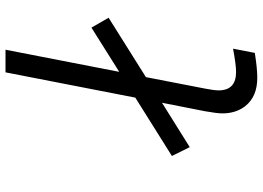

<svg xmlns="http://www.w3.org/2000/svg" viewBox="-150 -807 967 707"><g transform="rotate(-90 333.5 -453.5)"><path d="M354.2 -132.2Q354.2 -67.7 421.9 -67.7Q448.6 -67.7 507.8 -78.8L492.2 1.3Q434.9 10.4 400.4 10.4Q331.4 10.4 296.2 -33.9Q269.5 -68.4 269.5 -117.8Q269.5 -138 277.3 -181.6L308.6 -340.5L145.2 -238.3L112.6 -304L327.5 -438.8L420.6 -916.7H503.9L422.5 -498L585.3 -600.3L621.7 -537.1L403 -399.7L360.7 -181.6Q354.2 -147.8 354.2 -132.2Z"/></g></svg>

Font: Monoid
Style: Italic
Weight: 400
Width: 4
Italic angle: -11°
Monospace: yes
Version: Version 0.61